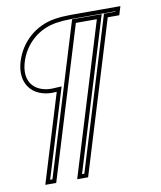

<svg xmlns="http://www.w3.org/2000/svg" viewBox="-86 -736 772 919"><g transform="rotate(-10 299.5 -277.0)"><path d="M169.4 -315 190.7 -316 59.5 113H112.5L338.1 -625H440.1L214.5 113H267.5L493.1 -625H549.1L562 -667H320C293.3 -667 267.9 -665.2 243.8 -661.5C146.4 -646.7 73 -578.7 45.9 -490C13.6 -384.6 72.9 -315 169.4 -315ZM168.9 -335C152.5 -335.1 138.9 -337.1 126.1 -341C71.3 -357.5 41.2 -406.3 65 -484.2C90 -565.8 157.2 -628.1 246.8 -641.7C269.8 -645.2 294.2 -647 320 -647H534.9L534.3 -645H478.3L252.7 93H241.5L467.2 -645H323.3L97.7 93H86.5L218.1 -337.3Z"/></g></svg>

Font: Din Kursivschrift
Style: EngGhost
Weight: 400
Version: Version 1.089